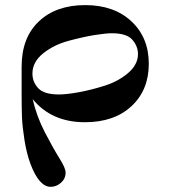

<svg xmlns="http://www.w3.org/2000/svg" viewBox="-20 -470 662 746"><path d="M64 -109.9V-210.9Q64 -323.7 131.1 -387Q198.2 -450.2 311 -450.2Q422.9 -450.2 490.5 -387.2Q558.1 -324.2 558.1 -222.2Q558.1 -120.1 491 -57.6Q423.8 4.9 310.1 4.9Q180.2 4.9 106.9 -85Q122.1 -18.1 154.5 44.4Q187 106.9 210.9 145Q234.9 183.1 234.9 200.2Q234.9 224.1 217 240Q199.2 255.9 176.8 255.9Q131.8 255.9 98.1 166Q83 125 75 73.5Q66.9 22 65.4 -13.9Q64 -49.8 64 -109.9ZM106 -184.1Q106 -151.9 128.4 -127.4Q150.9 -103 209 -103Q238.8 -103 285.9 -111.6Q333 -120.1 386.5 -137Q439.9 -153.8 478 -186.5Q516.1 -219.2 516.1 -259.8Q516.1 -290.5 494.1 -315.7Q472.2 -340.8 414.1 -340.8Q392.1 -340.8 348.6 -334Q305.2 -327.1 247.1 -311.5Q189 -295.9 147.5 -262.5Q106 -229 106 -184.1Z"/></svg>

Font: CMU Serif
Style: Bold
Weight: 700
Version: Version 0.7.0